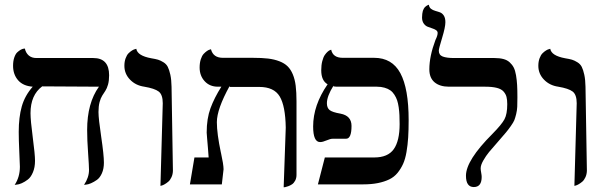

<svg xmlns="http://www.w3.org/2000/svg" viewBox="-20 -772 2552 811"><path d="M396 -298.8Q396 -271 407.5 -194.1Q418.9 -117.2 418.9 -85Q418.9 -59.1 410.4 -40Q401.9 -21 389.4 -12.2Q377 -3.4 364.5 2Q352.1 7.3 343.8 7.8L335 8.8Q356 -22.5 356 -54.2Q356 -70.3 352.1 -125.5Q348.1 -180.7 348.1 -223.1Q348.1 -336.4 397.9 -405.8L158.2 -407.2Q108.9 -370.6 108.9 -293.9Q108.9 -263.2 118.4 -191.4Q127.9 -119.6 127.9 -92.8Q127.9 -64.9 119.1 -44.2Q110.4 -23.4 97.7 -13.7Q85 -3.9 72.3 1.7Q59.6 7.3 50.8 7.8L42 8.8Q64 -23.9 64 -67.9Q64 -79.1 61.5 -130.6Q59.1 -182.1 59.1 -214.8Q59.1 -276.9 72 -322.5Q85 -368.2 118.2 -405.8Q77.6 -408.7 56.4 -433.1Q35.2 -457.5 35.2 -494.1Q35.2 -514.2 40.3 -529.1Q45.4 -543.9 52.7 -550.8Q60.1 -557.6 67.4 -561.8Q74.7 -565.9 80.1 -566.4L85 -566.9Q88.9 -548.8 101.3 -537.8Q113.8 -526.9 133.8 -526.9H374Q440.9 -526.9 440.9 -454.1Q440.9 -431.2 436.3 -414.8Q431.6 -398.4 425 -388.4Q418.5 -378.4 411.9 -368.2Q405.3 -357.9 400.6 -340.6Q396 -323.2 396 -298.8Z M657.7 13.2 667.5 -335.9Q667.5 -372.1 650.4 -385.3Q633.3 -398.4 589.4 -405.8Q552.7 -411.1 529.1 -435.8Q505.4 -460.4 505.4 -494.1Q505.4 -511.7 510.5 -525.6Q515.6 -539.6 522.9 -546.9Q530.3 -554.2 537.8 -558.8Q545.4 -563.5 550.8 -564.5L555.7 -565.9Q560.5 -536.6 618.7 -525.9Q637.2 -522.9 647.7 -519.8Q658.2 -516.6 670.4 -509Q682.6 -501.5 688.7 -489.5Q694.8 -477.5 699.5 -456.5Q704.1 -435.5 704.6 -405.8L710.4 -50.8Q710 -35.6 704.3 -23.4Q698.7 -11.2 690.9 -4.6Q683.1 2 675.5 6.3Q668 10.7 663.1 11.7Z M1178.2 19 1187 -232.9Q1185.5 -324.7 1161.4 -364.7Q1137.2 -404.8 1075.2 -404.8H950.2V-409.2Q896 -311 896 -255.9Q896 -208 913.1 -127V-127.9Q924.3 -76.7 924.3 -57.1L917 6.8H782.2L801.3 -106.9H861.3Q860.4 -121.1 858.4 -145.8Q856.4 -170.4 854.7 -189.2Q853 -208 853 -211.9Q853 -271 869.1 -314.9Q885.3 -358.9 915 -405.8H900.4Q865.7 -405.8 844.5 -429Q823.2 -452.1 823.2 -486.8Q823.2 -506.3 828.1 -521.5Q833 -536.6 840.1 -544.2Q847.2 -551.8 854.2 -556.6Q861.3 -561.5 866.2 -562.5L871.1 -564Q880.4 -527.8 921.4 -527.8H1047.4Q1085.4 -527.8 1112.1 -524.7Q1138.7 -521.5 1160.2 -513.2Q1181.6 -504.9 1194.8 -491.9Q1208 -479 1216.8 -458Q1225.6 -437 1229 -409.7Q1232.4 -382.3 1232.4 -344.2V-33.2Q1232.4 -19.5 1226.8 -9Q1221.2 1.5 1213.4 6.6Q1205.6 11.7 1197.5 14.6Q1189.5 17.6 1184.1 18.6Z M1668 -248Q1668 -269.5 1667.2 -285.4Q1666.5 -301.3 1664.1 -318.6Q1661.6 -335.9 1657.5 -348.1Q1653.3 -360.4 1646 -371.8Q1638.7 -383.3 1628.7 -390.4Q1618.7 -397.5 1604.2 -401.6Q1589.8 -405.8 1571.8 -405.8H1405.8Q1396 -405.8 1388.7 -407.2V-410.2Q1360.8 -365.7 1360.8 -335.9Q1360.8 -316.4 1372.3 -307.1Q1383.8 -297.9 1418 -292Q1464.8 -283.2 1464.8 -240.2Q1464.8 -186 1441.9 -186H1385.7Q1375.5 -186 1359.4 -179Q1343.3 -171.9 1332 -171.9Q1302.7 -171.9 1302.7 -237.8Q1302.7 -327.6 1363.8 -416Q1336.9 -431.2 1336.9 -475.1Q1336.9 -497.1 1341.3 -513.9Q1345.7 -530.8 1351.8 -539.6Q1357.9 -548.3 1364 -553.7Q1370.1 -559.1 1374.5 -560.5L1378.9 -562Q1386.2 -527.8 1427.7 -527.8H1560.1Q1636.2 -527.8 1671.1 -462.9Q1706.1 -397.9 1706.1 -265.1Q1706.1 -222.7 1704.1 -191.2Q1702.1 -159.7 1697 -129.9Q1691.9 -100.1 1682.6 -79.6Q1673.3 -59.1 1659.2 -41.7Q1645 -24.4 1624.5 -14.4Q1604 -4.4 1576.7 1.2Q1549.3 6.8 1513.7 6.8H1322.8L1352.1 -106.9H1561Q1618.2 -106.9 1643.1 -141.8Q1668 -176.8 1668 -248Z M1833.5 -558.1Q1833.5 -539.6 1850.1 -533.2Q1866.7 -526.9 1898.4 -526.9H2068.4Q2090.3 -526.9 2106.2 -522.7Q2122.1 -518.6 2132.8 -508.8Q2143.6 -499 2149.9 -486.8Q2156.2 -474.6 2159.7 -454.1Q2163.1 -433.6 2164.3 -412.8Q2165.5 -392.1 2165.5 -360.8Q2165.5 -336.4 2164.8 -321Q2164.1 -305.7 2160.2 -289.8Q2156.2 -273.9 2152.6 -264.6Q2148.9 -255.4 2137.7 -239.5Q2126.5 -223.6 2116.9 -212.2Q2107.4 -200.7 2086.4 -176.8Q2059.1 -146 2045.9 -129.9Q2032.7 -113.8 2021.5 -94.2Q2010.3 -74.7 2010.3 -61Q2010.3 -53.7 2012.5 -42.5Q2014.6 -31.2 2014.6 -24.9Q2014.6 18.1 1981.4 18.1Q1948.2 18.1 1948.2 -29.8Q1948.2 -94.7 2059.6 -206.1Q2099.1 -246.1 2110.8 -268.1Q2122.6 -290 2122.6 -332Q2122.6 -350.6 2119.4 -362.8Q2116.2 -375 2106.9 -385.5Q2097.7 -396 2078.4 -400.9Q2059.1 -405.8 2029.3 -405.8H1876.5Q1837.9 -405.8 1815.7 -424.3Q1793.5 -442.9 1793.5 -479Q1793.5 -534.2 1819.3 -603Q1828.6 -621.6 1828.6 -632.8Q1828.6 -640.1 1821.8 -644.8Q1814.9 -649.4 1805.4 -652.3Q1795.9 -655.3 1786.1 -659.2Q1776.4 -663.1 1769.5 -673.1Q1762.7 -683.1 1762.7 -698.2Q1762.7 -706.5 1763.7 -713.9Q1764.6 -721.2 1766.1 -726.1Q1767.6 -731 1770 -735.1Q1772.5 -739.3 1774.4 -741.5Q1776.4 -743.7 1779.5 -745.8Q1782.7 -748 1783.9 -748.8Q1785.2 -749.5 1788.6 -751L1791.5 -752Q1793 -740.7 1800.5 -734.9Q1808.1 -729 1818.1 -726.3Q1828.1 -723.6 1838.1 -720Q1848.1 -716.3 1854.7 -706.1Q1861.3 -695.8 1861.3 -678.2Q1861.3 -657.2 1847.4 -611.8Q1833.5 -566.4 1833.5 -558.1Z M2406.2 13.2 2416 -335.9Q2416 -372.1 2398.9 -385.3Q2381.8 -398.4 2337.9 -405.8Q2301.3 -411.1 2277.6 -435.8Q2253.9 -460.4 2253.9 -494.1Q2253.9 -511.7 2259 -525.6Q2264.2 -539.6 2271.5 -546.9Q2278.8 -554.2 2286.4 -558.8Q2293.9 -563.5 2299.3 -564.5L2304.2 -565.9Q2309.1 -536.6 2367.2 -525.9Q2385.7 -522.9 2396.2 -519.8Q2406.7 -516.6 2418.9 -509Q2431.2 -501.5 2437.3 -489.5Q2443.4 -477.5 2448 -456.5Q2452.6 -435.5 2453.1 -405.8L2459 -50.8Q2458.5 -35.6 2452.9 -23.4Q2447.3 -11.2 2439.5 -4.6Q2431.6 2 2424.1 6.3Q2416.5 10.7 2411.6 11.7Z"/></svg>

Font: Linear Smooth Low Contrast
Style: Regular
Weight: 500
Designer: Philipp H. Poll, Flanker
Foundry: Philipp H. Poll, reworked by Flanker
Version: Version 1.010 | FøM Fix